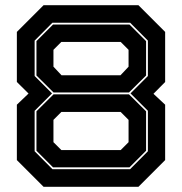

<svg xmlns="http://www.w3.org/2000/svg" viewBox="-20 -720 702 740"><path d="M148 0 45 -103V-316.5L90 -359.5L45 -404V-597L148 -700H513.5L616.5 -597V-404L571.5 -358.5L616.5 -316.5V-103L513.5 0ZM182 -68H481.5L550 -137V-293L483 -360L550 -427V-563.5L481.5 -632.5H182L113.5 -563.5V-427L180.5 -360L113.5 -293V-137ZM186.5 -363.5 120.5 -429V-561.5L184.5 -625.5H479L543 -561.5V-429L477 -363.5ZM217 -430H444.5L475.5 -463V-528L445 -558.5H216.5L186 -528V-463ZM184.5 -75 120.5 -139V-291L186.5 -356.5H477L543 -291V-139L479 -75ZM216.5 -141.5H445L475.5 -172V-258L445 -288.5H216.5L186 -258V-172Z"/></svg>

Font: Tourney Expanded ExtraBold
Style: Regular
Weight: 800
Width: 7
Designer: Tyler Finck
Foundry: Etcetera Type Co
Version: Version 1.010; ttfautohint (v1.8.3)